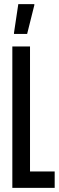

<svg xmlns="http://www.w3.org/2000/svg" viewBox="-20 -914 288 934"><path d="M40 0V-688H126V-80H246V0ZM48 -749V-754L69 -894H147V-889L112 -749Z"/></svg>

Font: Saira UltraCondensed SemiBold
Style: Regular
Weight: 600
Width: 1
Designer: Hector Gatti with collaboration of the Omnibus-Type team
Foundry: Omnibus-Type
Version: Version 1.101